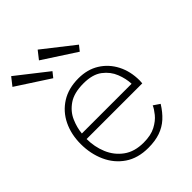

<svg xmlns="http://www.w3.org/2000/svg" viewBox="-196 -735 845 845"><g transform="rotate(-45 226.5 -313.0)"><path d="M63 -208Q63 -159.5 81 -116.2Q99 -73 136 -46Q173 -19 229.5 -19Q275 -19 304.2 -34.5Q333.5 -50 350.2 -70.8Q367 -91.5 373.5 -107L403 -87Q383 -54.5 358.5 -32.2Q334 -10 302.2 1Q270.5 12 228 12Q163.5 12 119 -18.2Q74.5 -48.5 51.8 -99.2Q29 -150 29 -210.5Q29 -270.5 52.2 -318.5Q75.5 -366.5 119.8 -394.5Q164 -422.5 226.5 -422.5Q282 -422.5 323.2 -396.8Q364.5 -371 387.5 -326.5Q410.5 -282 410.5 -225Q410.5 -220.5 410 -216.2Q409.5 -212 409.5 -208ZM375 -240Q374 -272.5 360.2 -307.5Q346.5 -342.5 314.5 -366.8Q282.5 -391 226.5 -391Q167.5 -391 133.2 -367.5Q99 -344 83.8 -309Q68.5 -274 65.5 -240ZM313.5 -501 159.5 -601 189 -638.5 333 -525.5ZM148.5 -501 -5.5 -601 24 -638.5 168 -525.5Z"/></g></svg>

Font: League Spartan Thin Thin
Style: Regular
Weight: 250
Version: Version 2.002